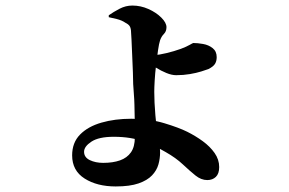

<svg xmlns="http://www.w3.org/2000/svg" viewBox="-20 -610 1040 692"><path d="M397 62Q330 62 285 33.5Q240 5 240 -50Q240 -96 268.5 -125Q297 -154 345.5 -168Q394 -182 453 -182Q519 -182 572 -166Q625 -150 655 -135Q685 -120 711 -101Q737 -82 753.5 -58.5Q770 -35 770 -8Q770 16 758 27.5Q746 39 727 39Q705 39 684.5 22.5Q664 6 639 -17.5Q614 -41 577 -62Q543 -82 498 -99.5Q453 -117 390 -117Q336 -117 309.5 -99.5Q283 -82 283 -63Q283 -43 303.5 -33Q324 -23 352 -23Q387 -23 412.5 -32Q438 -41 452 -61Q466 -81 466 -115Q466 -155 465.5 -183.5Q465 -212 464.5 -232.5Q464 -253 462.5 -270.5Q461 -288 460 -307Q460 -321 459 -349Q458 -377 456.5 -409Q455 -441 454 -466.5Q453 -492 452 -500Q451 -511 446.5 -517Q442 -523 432 -528Q419 -537 400.5 -541.5Q382 -546 372 -548V-555Q389 -567 411 -578.5Q433 -590 457 -590Q487 -590 515 -577.5Q543 -565 561.5 -546.5Q580 -528 580 -512Q580 -497 571 -488Q562 -479 557 -465Q553 -453 549.5 -428.5Q546 -404 542.5 -375Q539 -346 537.5 -320Q536 -294 536 -279Q536 -261 537 -239.5Q538 -218 540 -195Q542 -172 545 -145Q549 -121 553 -101.5Q557 -82 557 -61Q557 -39 551 -17.5Q545 4 528 22Q511 40 479.5 51Q448 62 397 62ZM615 -339Q599 -339 579.5 -347Q560 -355 542.5 -366Q525 -377 514 -384L512 -415Q521 -414 527 -413Q533 -412 540 -412Q552 -412 579.5 -418.5Q607 -425 632 -434Q653 -442 664 -448.5Q675 -455 677 -455Q692 -455 712 -451.5Q732 -448 746.5 -436.5Q761 -425 761 -404Q761 -390 755 -380Q749 -370 731 -361Q723 -358 705.5 -352.5Q688 -347 664.5 -343Q641 -339 615 -339Z"/></svg>

Font: Noto Serif HK ExtraLight ExtraBold
Style: Regular
Weight: 800
Version: Version 2.003-H1;hotconv 1.1.1;makeotfexe 2.6.0